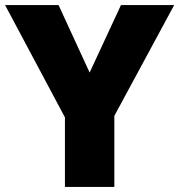

<svg xmlns="http://www.w3.org/2000/svg" viewBox="-20 -734 704 754"><path d="M332 -449 455 -714H664L429 -279V0H235V-273L0 -714H210Z"/></svg>

Font: Noto Sans Hebrew Black
Style: Regular
Weight: 900
Designer: Monotype Design Team
Foundry: Monotype Imaging Inc.
Version: Version 2.003